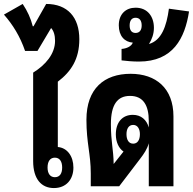

<svg xmlns="http://www.w3.org/2000/svg" viewBox="-65 -944 978 973"><path d="M337 -745C337 -857 277 -924 169 -924L105 -811H101C91 -851 74 -888 50 -924L-45 -870C0 -819 37 -759 62 -686H125L194 -802C207 -788 214 -766 214 -737C214 -671 166 -615 103 -576V-128C103 -35 146 9 208 9C271 9 307 -35 307 -95C307 -152 276 -195 228 -199V-530C295 -581 337 -644 337 -745ZM213 -145C238 -145 250 -125 250 -95C250 -65 238 -46 213 -46C189 -46 176 -65 176 -95C176 -126 189 -145 213 -145Z M395 0H539L645 -139C665 -165 681 -189 689 -218V0H814V-354C814 -497 725 -570 597 -570C463 -570 373 -495 373 -337C373 -218 395 -165 395 -65ZM497 -315C497 -414 530 -458 594 -458C661 -458 689 -410 689 -331V-298C678 -337 650 -362 608 -362C555 -362 522 -324 522 -263C522 -224 537 -192 561 -176L511 -113C510 -189 497 -223 497 -315ZM610 -216C587 -216 576 -236 576 -264C576 -291 587 -311 610 -311C632 -311 644 -291 644 -264C644 -235 632 -216 610 -216Z M639 -632C812 -632 872 -750 893 -886L791 -900C779 -810 753 -739 690 -721C705 -745 715 -772 715 -803C715 -860 683 -905 622 -905C573 -905 537 -873 537 -816C537 -762 566 -731 608 -728C601 -709 577 -698 551 -696V-638C577 -635 606 -632 639 -632ZM622 -777C602 -777 592 -791 592 -815C592 -839 602 -854 622 -854C642 -854 653 -840 653 -815C653 -791 642 -777 622 -777Z"/></svg>

Font: Noto Sans Thai Looped ExtraCondensed
Style: Bold
Weight: 700
Width: 2
Designer: Sasikarn Vongin, Ben Mitchell
Foundry: The Fontpad Ltd
Version: Version 1.001